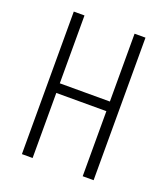

<svg xmlns="http://www.w3.org/2000/svg" viewBox="-125 -754 735 843"><g transform="rotate(20 242.5 -333.0)"><path d="M359 -666H410V0H359V-304H125V0H75V-666H125V-349H359Z"/></g></svg>

Font: Khand Light
Style: Regular
Weight: 300
Designer: Devanagari: Sanchit Sawaria, Jyotish Sonowal; Latin: Satya Rajpurohit
Foundry: Indian Type Foundry
Version: Version 1.101;PS 1.0;hotconv 1.0.78;makeotf.lib2.5.61930; tt